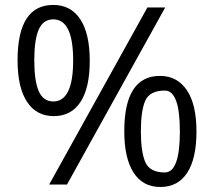

<svg xmlns="http://www.w3.org/2000/svg" viewBox="-20 -744 863 774"><path d="M646 -713.9 250 0H178.2L574.2 -713.9ZM481 -214.8Q481 -438 625 -438Q694.3 -438 733.2 -380.6Q772 -323.2 772 -213.9Q772 -104.5 734.6 -47.4Q697.3 9.8 626.5 9.8Q555.7 9.8 518.3 -48.3Q481 -106.4 481 -214.8ZM565.9 -90.1Q584 -48.8 644.5 -48.8Q705.1 -48.8 705.1 -213.9Q705.1 -378.9 644.5 -378.9Q584 -378.9 565.9 -338.6Q547.9 -298.3 547.9 -214.8Q547.9 -131.3 565.9 -90.1ZM50.8 -501Q50.8 -724.1 194.8 -724.1Q265.6 -724.1 303.7 -666.3Q341.8 -608.4 341.8 -499Q341.8 -389.6 304.4 -332.8Q267.1 -275.9 196.8 -275.9Q126.5 -275.9 88.6 -334Q50.8 -392.1 50.8 -501ZM194.8 -335Q274.9 -335 274.9 -500.5Q274.9 -666 194.8 -666Q154.3 -666 136.2 -625Q118.2 -584 118.2 -501Q118.2 -418 136.2 -376.5Q154.3 -335 194.8 -335Z"/></svg>

Font: OpenSans-Regular
Style: Regular
Weight: 400
Foundry: Ascender Corporation
Version: Version 1.10